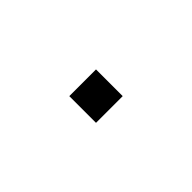

<svg xmlns="http://www.w3.org/2000/svg" viewBox="-3 -203 339 339"><g transform="rotate(45 166.5 -33.5)"><path d="M133.3 0V-66.7H200V0Z"/></g></svg>

Font: Galmuri14 Regular
Style: Regular
Weight: 400
Designer: Lee Minseo (quiple)
Version: Version 2.399;hotconv 1.1.1;makeotfexe 2.6.0 DEVELOPMENT